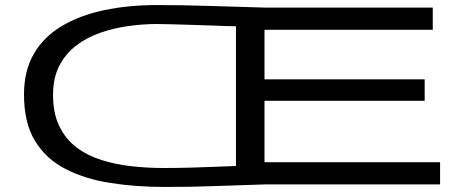

<svg xmlns="http://www.w3.org/2000/svg" viewBox="-20 -730 1812 760"><path d="M1722 0H1027Q925 3 832.5 6.5Q740 10 633 10Q519 10 418.5 -5.5Q318 -21 240.5 -60.5Q163 -100 119 -171.5Q75 -243 75 -356Q75 -450 114 -517Q153 -584 224 -626.5Q295 -669 391 -689.5Q487 -710 602 -710Q701 -710 808.5 -706.5Q916 -703 1027 -700H1693V-612H1027V-416H1661V-331H1027V-88H1722ZM914 -73V-626Q900 -626 870.5 -627Q841 -628 802.5 -629.5Q764 -631 725 -632Q686 -633 653.5 -634Q621 -635 602 -635Q547 -635 489 -627Q431 -619 377.5 -600.5Q324 -582 282 -550Q240 -518 215 -470Q190 -422 190 -354Q190 -281 215 -230Q240 -179 283 -146.5Q326 -114 382 -96.5Q438 -79 500.5 -72Q563 -65 626 -65Q682 -65 736.5 -66.5Q791 -68 837.5 -70Q884 -72 914 -73Z"/></svg>

Font: Georama ExtraExtended
Style: Regular
Weight: 400
Width: 8
Designer: Jean-Baptiste Levee
Foundry: Production Type
Version: Version 1.000